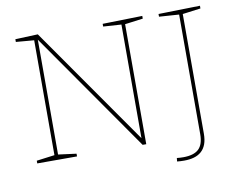

<svg xmlns="http://www.w3.org/2000/svg" viewBox="-85 -807 1302 1046"><g transform="rotate(-10 565.5 -284.0)"><path d="M544 -687 764 -692V-677L657 -663L664 -671V0H644L177 -669L181 -670V-21L174 -29L281 -15V0H61V-15L168 -29L161 -21V-671L168 -663L61 -672V-687L186 -692L648 -31L644 -30V-672L651 -665L544 -672ZM853 -687 1083 -692V-677L976 -663L983 -671V-3Q983 32 974 56Q965 80 948 95Q931 110 907 117Q883 124 852 124Q842 124 832.5 123.5Q823 123 813 122L815 103Q824 104 832.5 104.5Q841 105 851 105Q909 105 936 79.5Q963 54 963 -3V-671L970 -664L853 -672Z"/></g></svg>

Font: Bitter Thin
Style: Regular
Weight: 100
Designer: Sol Matas, and Bitter project Authors
Foundry: Sol Matas
Version: Version 2.002